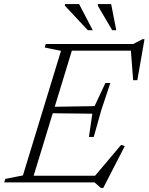

<svg xmlns="http://www.w3.org/2000/svg" viewBox="-44 -891 726 938"><path d="M254 -642.5 174.5 -659 179.5 -676H317L110.5 0H-23.5L-18 -17L68 -34ZM594.5 -655.5 615.5 -643.5H266L277 -676H607L652 -699.5H662L627 -499.5L606.5 -499ZM449 27 417.5 0H70L81 -32.5H448L409.5 -19.5L548 -183.5L565.5 -177L460.5 27ZM414 -222H390.5L407 -335.5L189 -338L199 -369L418 -372.5L471 -485.5H495L451 -353.5ZM409 -743.5H385L273 -863L273.5 -871H342.5ZM524 -743.5H504L434 -863V-871H499Z"/></svg>

Font: Newsreader 16pt 16pt Light
Style: Italic
Weight: 300
Italic angle: -17°
Version: Version 1.003